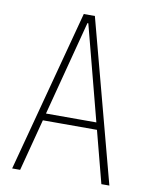

<svg xmlns="http://www.w3.org/2000/svg" viewBox="-83 -791 666 852"><g transform="rotate(10 250.0 -365.0)"><path d="M31 0 225 -730H275L469 0H433L252 -693H248L67 0ZM114 -234V-266H386V-234Z"/></g></svg>

Font: M PLUS Code Latin ExtraLight
Style: Regular
Weight: 250
Designer: Coji Morishita
Foundry: UNDERFOREST DESIGN
Version: Version 1.002; ttfautohint (v1.8.3)